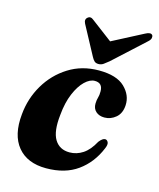

<svg xmlns="http://www.w3.org/2000/svg" viewBox="-104 -740 682 825"><g transform="rotate(15 237.0 -328.0)"><path d="M285 -407.5Q263 -407.5 240.5 -385.8Q218 -364 201 -323.8Q184 -283.5 179 -228Q170.5 -153.5 192 -118Q213.5 -82.5 258.5 -82.5Q290 -82.5 317.5 -100.5Q345 -118.5 366.5 -158.5Q381.5 -177.5 393 -177Q401.5 -176.5 406 -167Q410.5 -157.5 402 -138.5Q374 -70.5 318.5 -30.5Q263 9.5 178.5 9.5Q95 9.5 52.2 -42.2Q9.5 -94 19 -188Q25.5 -259.5 61.2 -320.2Q97 -381 156 -418.2Q215 -455.5 291 -455.5Q369.5 -455.5 405.8 -420.5Q442 -385.5 439.5 -340.5Q437.5 -304 415 -285Q392.5 -266 364.5 -266Q341 -266 326.5 -279Q312 -292 312.5 -314.5Q313 -331 316.5 -341.8Q320 -352.5 320 -370Q320 -407.5 285 -407.5ZM324.5 -505.5Q312 -495 302.2 -488.2Q292.5 -481.5 280.5 -481.5Q268.5 -481.5 262 -487.8Q255.5 -494 249.5 -505.5L180.5 -634Q171.5 -651.5 184 -661.5Q196 -671.5 210.5 -659L304 -588.5L439.5 -659Q463 -672 471.5 -661.5Q475 -657 473.5 -648.8Q472 -640.5 462.5 -632Z"/></g></svg>

Font: Fraunces 144pt Soft
Style: Bold Italic
Weight: 700
Italic angle: -16°
Version: Version 1.000;[b76b70a41]